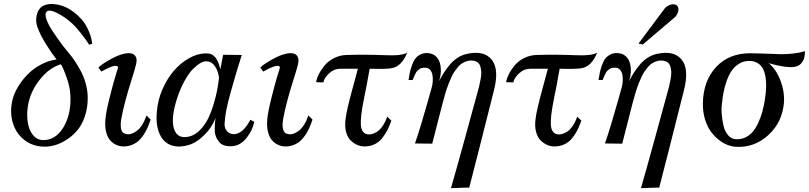

<svg xmlns="http://www.w3.org/2000/svg" viewBox="-20 -734 4133 981"><path d="M451.2 -511.2Q451.2 -509.3 443.6 -508.1Q436 -506.8 436 -504.9Q420.9 -528.8 395.5 -561.5Q370.1 -594.2 346.2 -616.2Q310.5 -648.4 270.5 -668.2Q230.5 -688 217.8 -673.8Q207.5 -663.1 217.3 -635.3Q227.1 -607.4 250.2 -572.5Q273.4 -537.6 292.5 -512.2Q311.5 -486.8 329.1 -465.8Q345.2 -447.3 359.4 -426.5Q373.5 -405.8 390.4 -375.5Q407.2 -345.2 417.5 -309.1Q427.7 -272.9 428.2 -236.8Q428.7 -183.1 413.3 -138.7Q397.9 -94.2 373.3 -65.9Q348.6 -37.6 317.6 -18.3Q286.6 1 257.1 8.8Q227.5 16.6 201.2 15.1Q144 13.2 102.3 -20.5Q60.5 -54.2 44.9 -108.6Q29.3 -163.1 43.9 -224.1Q52.2 -257.8 72.8 -291.7Q93.3 -325.7 122.1 -354.7Q150.9 -383.8 189.5 -404.3Q228 -424.8 269 -430.2Q246.6 -458 215.3 -507.8Q184.1 -557.6 170.9 -597.2Q160.6 -625 167.5 -656Q174.3 -687 194.8 -701.2Q225.1 -719.2 271 -711.2Q316.9 -703.1 356 -672.9Q403.3 -637.2 425.3 -593Q447.3 -548.8 451.2 -511.2ZM339.8 -244.1Q338.4 -286.6 321.3 -335.7Q304.2 -384.8 291 -405.8Q234.4 -388.2 190.2 -335.4Q146 -282.7 129.9 -225.1Q119.6 -189 119.1 -151.9Q118.7 -114.7 127.2 -85.2Q135.7 -55.7 155 -36.9Q174.3 -18.1 201.2 -18.1Q264.6 -18.1 304.2 -83.7Q343.8 -149.4 339.8 -244.1Z M749.5 -123Q742.2 -101.1 734.4 -83Q726.6 -64.9 714.4 -46.1Q702.1 -27.3 688.2 -14.6Q674.3 -2 654.5 6.1Q634.8 14.2 611.8 14.2Q592.8 14.2 575.4 6.8Q558.1 -0.5 543.7 -16.1Q529.3 -31.7 522.2 -59.8Q515.1 -87.9 518.6 -125Q522 -162.1 538.3 -228Q554.7 -293.9 568.8 -341.8L583.5 -389.2Q579.1 -413.1 502 -370.6Q499 -369.1 497.6 -368.2L482.9 -389.2Q499.5 -405.8 541.3 -429.2Q583 -452.6 608.9 -458Q632.3 -464.8 651.9 -460.7Q671.4 -456.5 676.8 -436Q679.7 -423.8 674.3 -401.4Q668.9 -378.9 651.9 -325.4Q634.8 -272 622.6 -226.1Q614.3 -194.3 609.1 -172.6Q604 -150.9 600.3 -130.1Q596.7 -109.4 596.7 -96.2Q596.7 -83 599.6 -72.3Q602.5 -61.5 609.1 -55.9Q615.7 -50.3 626.5 -48.8Q649.4 -43.9 679 -65.4Q708.5 -86.9 728.5 -144Z M1279.3 -111.8Q1270.5 -69.3 1242.2 -32.5Q1213.9 4.4 1178.2 11.2Q1165 13.7 1152.8 13.4Q1140.6 13.2 1126.7 9Q1112.8 4.9 1103 -4.9Q1093.3 -14.6 1085.4 -31Q1077.6 -47.4 1077.1 -72.3Q1076.7 -97.2 1081.1 -131.8Q1073.2 -108.4 1055.2 -81.5Q1037.1 -54.7 1006.8 -28.8Q976.6 -2.9 944.3 6.8Q902.8 19 869.1 12.2Q835.4 5.4 813.5 -20.3Q791.5 -45.9 783.4 -89.4Q775.4 -132.8 785.2 -193.8Q794.4 -250.5 821.8 -302.7Q849.1 -355 885.5 -390.9Q921.9 -426.8 964.8 -446Q1007.8 -465.3 1047.4 -460Q1060.5 -458.5 1071.5 -449.5Q1082.5 -440.4 1088.6 -428.7Q1094.7 -417 1098.6 -405.8Q1102.5 -394.5 1104 -386.7L1105.5 -378.9L1120.1 -454.1L1215.3 -453.1Q1195.3 -389.2 1185.8 -357.4Q1176.3 -325.7 1160.2 -268.6Q1144 -211.4 1136.2 -170.7Q1128.4 -129.9 1127.4 -100.1Q1127 -76.2 1142.3 -61.3Q1157.7 -46.4 1180.2 -48.8Q1223.6 -54.2 1259.3 -122.1ZM1099.1 -336.9Q1098.1 -342.3 1097.2 -347.9Q1096.2 -353.5 1093 -364.3Q1089.8 -375 1085.2 -383.8Q1080.6 -392.6 1073.7 -401.4Q1066.9 -410.2 1056.6 -415.5Q1046.4 -420.9 1034.2 -420.9Q1021.5 -421.4 1004.6 -412.1Q987.8 -402.8 967.3 -382.8Q946.8 -362.8 924.6 -323.7Q902.3 -284.7 885.3 -232.9Q852.1 -130.9 868.7 -76.7Q885.3 -22.5 945.3 -36.1Q976.1 -43 1002 -69.6Q1027.8 -96.2 1043.7 -128.9Q1059.6 -161.6 1072 -203.9Q1084.5 -246.1 1090.1 -276.4Q1095.7 -306.6 1099.1 -336.9Z M1576.7 -123Q1569.3 -101.1 1561.5 -83Q1553.7 -64.9 1541.5 -46.1Q1529.3 -27.3 1515.4 -14.6Q1501.5 -2 1481.7 6.1Q1461.9 14.2 1439 14.2Q1419.9 14.2 1402.6 6.8Q1385.3 -0.5 1370.8 -16.1Q1356.4 -31.7 1349.4 -59.8Q1342.3 -87.9 1345.7 -125Q1349.1 -162.1 1365.5 -228Q1381.8 -293.9 1396 -341.8L1410.6 -389.2Q1406.2 -413.1 1329.1 -370.6Q1326.2 -369.1 1324.7 -368.2L1310.1 -389.2Q1326.7 -405.8 1368.4 -429.2Q1410.2 -452.6 1436 -458Q1459.5 -464.8 1479 -460.7Q1498.5 -456.5 1503.9 -436Q1506.8 -423.8 1501.5 -401.4Q1496.1 -378.9 1479 -325.4Q1461.9 -272 1449.7 -226.1Q1441.4 -194.3 1436.3 -172.6Q1431.2 -150.9 1427.5 -130.1Q1423.8 -109.4 1423.8 -96.2Q1423.8 -83 1426.8 -72.3Q1429.7 -61.5 1436.3 -55.9Q1442.9 -50.3 1453.6 -48.8Q1476.6 -43.9 1506.1 -65.4Q1535.6 -86.9 1555.7 -144Z M2060.5 -464.8 2058.1 -460Q2056.2 -455.1 2053.7 -449.7Q2051.3 -444.3 2046.6 -436.3Q2042 -428.2 2036.6 -421.4Q2031.2 -414.6 2023.7 -407.2Q2016.1 -399.9 2007.3 -395Q1998.5 -390.1 1987.8 -387.2Q1977.1 -384.3 1961.4 -383.3Q1945.8 -382.3 1934.8 -382.1Q1923.8 -381.8 1901.6 -382.3Q1879.4 -382.8 1868.7 -382.8Q1851.6 -284.7 1840.3 -232.9Q1820.8 -137.2 1823.7 -95.7Q1826.7 -54.2 1856.4 -47.9Q1866.7 -45.9 1878.4 -48.6Q1890.1 -51.3 1904.5 -59.6Q1918.9 -67.9 1933.6 -88.1Q1948.2 -108.4 1958.5 -138.2L1979.5 -117.2Q1969.7 -89.4 1959 -68.4Q1948.2 -47.4 1932.1 -27.3Q1916 -7.3 1893.1 3.4Q1870.1 14.2 1842.3 14.2Q1823.2 14.2 1804.9 6.3Q1786.6 -1.5 1771 -17.1Q1755.4 -32.7 1748 -61Q1740.7 -89.4 1745.6 -126Q1751 -170.9 1779.3 -274.4Q1807.6 -377.9 1808.6 -382.8H1720.2Q1686.5 -382.8 1661.1 -358.9Q1635.7 -335 1632.3 -313L1595.2 -314Q1598.1 -333 1609.4 -355.5Q1620.6 -377.9 1638.9 -399.9Q1657.2 -421.9 1686.3 -436.8Q1715.3 -451.7 1748.5 -453.1Q1846.2 -456.1 1944.3 -452.1Q2031.2 -447.8 2060.5 -464.8Z M2504.4 -274.9Q2412.1 92.3 2377.4 225.1Q2374 224.1 2352.8 224.9Q2331.5 225.6 2307.4 226.6Q2283.2 227.5 2284.2 227.1Q2312 131.8 2357.9 -36.1Q2403.8 -204.1 2416.5 -250Q2423.3 -273.9 2427.7 -291.5Q2432.1 -309.1 2436 -331.1Q2439.9 -353 2439 -368.2Q2438 -383.3 2433.3 -397Q2428.7 -410.6 2416.7 -417.7Q2404.8 -424.8 2386.2 -424.8Q2373 -424.8 2360.4 -419.9Q2347.7 -415 2337.6 -408.2Q2327.6 -401.4 2317.9 -389.2Q2308.1 -377 2301 -366.5Q2293.9 -356 2286.4 -339.4Q2278.8 -322.8 2274.2 -311.5Q2269.5 -300.3 2263.4 -282Q2257.3 -263.7 2254.6 -254.4Q2252 -245.1 2247.3 -227.8Q2242.7 -210.4 2241.2 -206.1L2188.5 0Q2189 0 2166.7 -0.2Q2144.5 -0.5 2122.1 -0.7Q2099.6 -1 2100.1 -1Q2112.8 -35.6 2133.8 -105.7Q2154.8 -175.8 2169.4 -228.5L2184.1 -280.8Q2189.5 -297.9 2190.9 -315.9Q2192.4 -334 2189.7 -350.1Q2187 -366.2 2177.7 -377Q2168.5 -387.7 2153.3 -388.2Q2143.6 -388.2 2135.5 -386.7Q2127.4 -385.3 2121.1 -379.6Q2114.7 -374 2111.1 -370.8Q2107.4 -367.7 2102.3 -356.9Q2097.2 -346.2 2095.7 -342.8Q2094.2 -339.4 2088.4 -325.2Q2088.9 -325.7 2083.3 -325.4Q2077.6 -325.2 2072.8 -325Q2067.9 -324.7 2067.4 -325.2Q2070.8 -348.6 2074.2 -364.3Q2077.6 -379.9 2085 -400.9Q2092.3 -421.9 2101.6 -434.1Q2110.8 -446.3 2126.5 -454.8Q2142.1 -463.4 2162.1 -462.9Q2187 -462.4 2203.6 -449Q2220.2 -435.5 2226.8 -414.6Q2233.4 -393.6 2232.4 -368.4Q2231.4 -343.3 2223.1 -318.8Q2235.8 -343.3 2247.1 -361.1Q2258.3 -378.9 2276.6 -401.4Q2294.9 -423.8 2317.9 -438.7Q2340.8 -453.6 2367.2 -459Q2452.6 -477.5 2491.9 -429.7Q2531.2 -381.8 2504.4 -274.9Z M3031.2 -464.8 3028.8 -460Q3026.9 -455.1 3024.4 -449.7Q3022 -444.3 3017.3 -436.3Q3012.7 -428.2 3007.3 -421.4Q3002 -414.6 2994.4 -407.2Q2986.8 -399.9 2978 -395Q2969.2 -390.1 2958.5 -387.2Q2947.8 -384.3 2932.1 -383.3Q2916.5 -382.3 2905.5 -382.1Q2894.5 -381.8 2872.3 -382.3Q2850.1 -382.8 2839.4 -382.8Q2822.3 -284.7 2811 -232.9Q2791.5 -137.2 2794.4 -95.7Q2797.4 -54.2 2827.1 -47.9Q2837.4 -45.9 2849.1 -48.6Q2860.8 -51.3 2875.2 -59.6Q2889.6 -67.9 2904.3 -88.1Q2918.9 -108.4 2929.2 -138.2L2950.2 -117.2Q2940.4 -89.4 2929.7 -68.4Q2918.9 -47.4 2902.8 -27.3Q2886.7 -7.3 2863.8 3.4Q2840.8 14.2 2813 14.2Q2793.9 14.2 2775.6 6.3Q2757.3 -1.5 2741.7 -17.1Q2726.1 -32.7 2718.8 -61Q2711.4 -89.4 2716.3 -126Q2721.7 -170.9 2750 -274.4Q2778.3 -377.9 2779.3 -382.8H2690.9Q2657.2 -382.8 2631.8 -358.9Q2606.4 -335 2603 -313L2565.9 -314Q2568.8 -333 2580.1 -355.5Q2591.3 -377.9 2609.6 -399.9Q2627.9 -421.9 2657 -436.8Q2686 -451.7 2719.2 -453.1Q2816.9 -456.1 2915 -452.1Q3002 -447.8 3031.2 -464.8Z M3475.1 -274.9Q3382.8 92.3 3348.1 225.1Q3344.7 224.1 3323.5 224.9Q3302.2 225.6 3278.1 226.6Q3253.9 227.5 3254.9 227.1Q3282.7 131.8 3328.6 -36.1Q3374.5 -204.1 3387.2 -250Q3394 -273.9 3398.4 -291.5Q3402.8 -309.1 3406.7 -331.1Q3410.6 -353 3409.7 -368.2Q3408.7 -383.3 3404.1 -397Q3399.4 -410.6 3387.5 -417.7Q3375.5 -424.8 3356.9 -424.8Q3343.8 -424.8 3331.1 -419.9Q3318.4 -415 3308.3 -408.2Q3298.3 -401.4 3288.6 -389.2Q3278.8 -377 3271.7 -366.5Q3264.6 -356 3257.1 -339.4Q3249.5 -322.8 3244.9 -311.5Q3240.2 -300.3 3234.1 -282Q3228 -263.7 3225.3 -254.4Q3222.7 -245.1 3218 -227.8Q3213.4 -210.4 3211.9 -206.1L3159.2 0Q3159.7 0 3137.5 -0.2Q3115.2 -0.5 3092.8 -0.7Q3070.3 -1 3070.8 -1Q3083.5 -35.6 3104.5 -105.7Q3125.5 -175.8 3140.1 -228.5L3154.8 -280.8Q3160.2 -297.9 3161.6 -315.9Q3163.1 -334 3160.4 -350.1Q3157.7 -366.2 3148.4 -377Q3139.2 -387.7 3124 -388.2Q3114.3 -388.2 3106.2 -386.7Q3098.1 -385.3 3091.8 -379.6Q3085.4 -374 3081.8 -370.8Q3078.1 -367.7 3073 -356.9Q3067.9 -346.2 3066.4 -342.8Q3064.9 -339.4 3059.1 -325.2Q3059.6 -325.7 3054 -325.4Q3048.3 -325.2 3043.5 -325Q3038.6 -324.7 3038.1 -325.2Q3041.5 -348.6 3044.9 -364.3Q3048.3 -379.9 3055.7 -400.9Q3063 -421.9 3072.3 -434.1Q3081.5 -446.3 3097.2 -454.8Q3112.8 -463.4 3132.8 -462.9Q3157.7 -462.4 3174.3 -449Q3190.9 -435.5 3197.5 -414.6Q3204.1 -393.6 3203.1 -368.4Q3202.1 -343.3 3193.8 -318.8Q3206.5 -343.3 3217.8 -361.1Q3229 -378.9 3247.3 -401.4Q3265.6 -423.8 3288.6 -438.7Q3311.5 -453.6 3337.9 -459Q3423.3 -477.5 3462.6 -429.7Q3502 -381.8 3475.1 -274.9ZM3441.9 -702.1Q3449.7 -691.4 3444.3 -673.1Q3439 -654.8 3424.8 -643.1L3264.2 -506.8L3242.2 -511.2L3377.9 -692.9Q3385.3 -700.7 3396.7 -706.5Q3408.2 -712.4 3421.4 -712.2Q3434.6 -711.9 3441.9 -702.1Z M4092.3 -473.1Q4091.3 -472.7 4092.3 -468.5Q4093.3 -464.4 4092 -457Q4090.8 -449.7 4089.6 -441.4Q4088.4 -433.1 4083.5 -424.3Q4078.6 -415.5 4072 -408.2Q4065.4 -400.9 4053.5 -396.2Q4041.5 -391.6 4026.4 -391.1Q4011.2 -390.6 3993.2 -392.8Q3975.1 -395 3960.2 -398.2Q3945.3 -401.4 3932.9 -404.5Q3920.4 -407.7 3913.3 -409.9Q3906.2 -412.1 3906.7 -412.1Q3945.3 -380.9 3967.5 -322.8Q3989.7 -264.6 3985.4 -208Q3976.1 -106.9 3904.5 -42.7Q3833 21.5 3739.7 16.1Q3718.8 14.6 3696.3 6.1Q3673.8 -2.4 3651.1 -20.8Q3628.4 -39.1 3610.6 -64Q3592.8 -88.9 3581.8 -125.5Q3570.8 -162.1 3571.3 -205.1Q3572.8 -319.8 3638.4 -391.1Q3704.1 -462.4 3814.5 -461.9Q3829.6 -461.9 3860.1 -460.9Q3890.6 -460 3925.5 -458.7Q3960.4 -457.5 3969.7 -457Q4005.4 -457 4035.9 -460.9Q4066.4 -464.8 4079.1 -468.8ZM3886.7 -215.8Q3894 -258.8 3894.5 -294.4Q3895 -330.1 3887.2 -359.6Q3879.4 -389.2 3859.6 -405.8Q3839.8 -422.4 3808.6 -422.9Q3779.8 -422.9 3756.6 -408.7Q3733.4 -394.5 3718.5 -372.8Q3703.6 -351.1 3692.9 -320.6Q3682.1 -290 3676.8 -262Q3671.4 -233.9 3668.5 -202.1Q3665 -176.8 3668 -146Q3670.9 -115.2 3677.5 -88.6Q3684.1 -62 3700 -43.2Q3715.8 -24.4 3738.3 -22.9Q3766.1 -20.5 3789.3 -32.2Q3812.5 -43.9 3827.9 -63Q3843.3 -82 3855.7 -109.9Q3868.2 -137.7 3874.8 -162.6Q3881.3 -187.5 3886.7 -215.8Z"/></svg>

Font: GFS Olga
Style: Regular
Weight: 400
Designer: George Matthiopoulos
Foundry: George Matthiopoulos
Version: Version 1.0